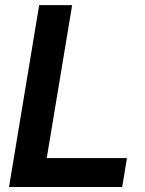

<svg xmlns="http://www.w3.org/2000/svg" viewBox="-20 -748 581 768"><path d="M16.1 0 136.7 -727.5H268.6L167 -115.7H487.8L468.8 0Z"/></svg>

Font: Inter Display Semi Bold
Style: Italic
Weight: 600
Italic angle: -9.39999°
Designer: Rasmus Andersson
Foundry: rsms
Version: Version 4.000;git-4fc901f